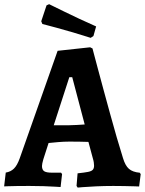

<svg xmlns="http://www.w3.org/2000/svg" viewBox="-30 -876 684 905"><path d="M336.1 8.2 330.8 0.3 335.7 -59Q368.9 -62.5 385.2 -65.8Q401.5 -69.1 407.5 -75.9Q413.4 -82.7 413.4 -95.2Q413.4 -102 412.1 -110.7Q410.8 -119.3 407.6 -129.7L386.8 -207.1Q367.9 -208.1 340.3 -208.3Q312.8 -208.5 294.9 -208.5Q271.4 -208.5 244.4 -206.2Q217.4 -203.9 199 -201.9L174.2 -125Q167.9 -102.9 167.9 -93.6Q167.9 -75.7 178.3 -68.9Q188.8 -62.1 214.8 -62.1H257.8L262.6 -55.4L255.6 5.6Q255.6 5.6 232.4 4.1Q209.1 2.5 175.6 1.5Q142 0.5 109.9 0.5Q82.7 0.5 55 0.7Q27.2 1 8.4 1.8Q-10.5 2.5 -10.5 2.5L-2.9 -62.5Q20.5 -66.4 35.7 -81.3Q50.9 -96.1 62.9 -129.6L241.6 -636.5L394.8 -653.1L406 -647.6Q406 -647.6 412.7 -621.9Q419.5 -596.1 431.2 -552.4Q442.9 -508.6 457.7 -454Q472.6 -399.4 488.5 -341.4Q504.4 -283.4 520.2 -228.7Q536.1 -174 549.7 -131Q560.3 -95.4 577.7 -80.2Q595 -64.9 629 -61.8L633.2 -55.1L625.8 3Q625.8 3 604.3 2.2Q582.7 1.5 554.3 1Q526 0.5 504 0.5Q461.9 0.5 423.2 2.3Q384.4 4.1 360.2 6.1Q336.1 8.2 336.1 8.2ZM223.3 -285.6H294.6Q310.6 -285.6 332.3 -287Q354 -288.3 369.2 -289.3L310.5 -512H296.7ZM397.4 -697.6Q355.2 -711.2 314.4 -723.2Q273.6 -735.1 240.9 -744Q208.3 -752.8 189 -757.9Q169.7 -763 169.7 -763L164.4 -775.7L189.4 -850.8L201.6 -856.3Q201.6 -856.3 220.9 -846.8Q240.2 -837.2 272.1 -821.7Q304 -806.1 343.6 -787.5Q383.2 -768.9 423.1 -751.4L410.4 -706.2Z"/></svg>

Font: Alegreya
Style: Regular
Weight: 400
Designer: Juan Pablo del Peral
Foundry: Huerta Tipografica
Version: Version 2.009